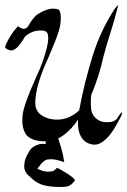

<svg xmlns="http://www.w3.org/2000/svg" viewBox="-40 -558 503 760"><path d="M140.1 1.5H139.6Q81.5 1.5 61 -28.3Q48.3 -51.3 48.3 -78.1L49.3 -99.1Q51.3 -137.2 103 -252.4Q131.3 -311 146.5 -373V-375Q150.9 -390.6 150.9 -406.7Q150.9 -414.6 148.9 -423.3Q145 -437.5 121.6 -437.5Q85.4 -437.5 58.1 -412.1Q27.8 -358.4 4.4 -358.4Q-6.3 -358.4 -18.6 -368.2Q-19.5 -369.1 -19.5 -371.1Q-19.5 -375.5 -14.2 -386.7Q2.4 -423.3 31.2 -454.6L32.2 -453.6Q45.9 -443.8 54.2 -443.8Q59.1 -443.8 67.4 -448.7L73.7 -458Q93.3 -492.2 110.8 -502.9Q145 -523.9 170.4 -523.9Q175.3 -523.9 186.5 -522Q200.7 -520 200.7 -485.8Q200.7 -460.9 191.9 -432.6Q181.6 -399.4 151.9 -331.1Q99.6 -218.3 99.6 -150.4Q99.6 -107.4 145 -91.3Q164.1 -84.5 186 -84.5Q233.9 -84.5 273.4 -121.1Q292.5 -226.1 326.7 -336.9Q356.9 -434.1 411.6 -519.5Q411.6 -520 413.6 -522.2Q415.5 -524.4 418 -527.8Q426.3 -537.6 427.7 -537.6V-536.6Q414.6 -482.9 397.9 -430.7Q381.8 -381.8 369.1 -332.5Q352.1 -254.9 321.3 -182.6Q319.3 -167 319.3 -151.4Q319.3 -142.6 320.8 -125.5Q322.3 -108.4 336.9 -92.3Q355.5 -74.2 381.8 -74.2Q390.6 -74.2 398.9 -75.2Q411.6 -76.7 423.3 -88.4Q437.5 -112.8 443.4 -112.8Q443.8 -112.3 443.8 -110.8Q443.8 -104.5 422.9 -67.4Q389.6 -6.3 354 10.3Q344.7 14.6 334.5 14.6Q319.8 14.6 302.7 5.9Q268.6 -14.6 268.6 -72.8L269 -85Q246.1 -49.3 214.8 -25.4Q203.1 -16.1 190.4 -10.3Q198.2 15.6 202.1 26.9Q210 54.7 214.4 83.5L211.9 83Q181.6 72.3 163.6 72.3Q162.1 72.3 152.1 72.8Q142.1 73.2 132.3 81.3Q122.6 89.4 116.2 99.1L107.9 109.4Q115.7 114.7 129.9 118.7Q139.6 121.6 149.9 121.6Q154.8 121.6 164.6 120.4Q174.3 119.1 185.1 106.9H185.5Q191.4 106.9 223.9 127.7Q256.3 148.4 256.3 156.2L255.9 157.7Q242.2 175.3 227.5 179.7Q217.8 182.1 201.7 182.1Q157.2 182.1 131.8 174.8Q108.9 168.5 87.9 150.4Q84.5 146.5 80.3 143.3Q76.2 140.1 72.3 136.2Q55.7 120.6 55.7 100.6Q55.7 96.7 57.6 82.5Q59.6 68.4 75.2 41.5Q82 29.3 94.2 22Q112.8 11.2 129.4 11.2Q134.8 11.2 139.6 12.2Q141.1 12.2 141.1 8.8Q141.1 7.3 140.6 2.4Q140.1 2 140.1 1.5Z"/></svg>

Font: Terrible Cursive
Style: Regular
Weight: 400
Designer: GGBotNet
Foundry: GGBotNet
Version: 1.00